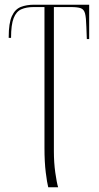

<svg xmlns="http://www.w3.org/2000/svg" viewBox="-20 -556 422 816"><path d="M185 240Q180 221 174.5 177Q169 133 169 72V-526H123Q92 -526 70.5 -516.5Q49 -507 38 -479Q27 -451 27 -395H17V-398Q17 -458 30.5 -487.5Q44 -517 68.5 -526.5Q93 -536 125 -536H359V-390H349L347 -442Q346 -481 341.5 -498.5Q337 -516 323.5 -521Q310 -526 281 -526H209V87Q209 135 215 177.5Q221 220 227 240Z"/></svg>

Font: Noto Serif Display ExtraCondensed ExtraLight
Style: Regular
Weight: 200
Width: 2
Designer: Monotype Design Team
Foundry: Monotype Imaging Inc.
Version: Version 2.009